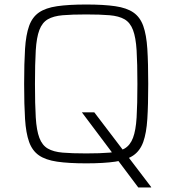

<svg xmlns="http://www.w3.org/2000/svg" viewBox="-20 -716 764 851"><path d="M593 115 343 -218H398L650 113V115ZM362 8Q284 8 233 0.5Q182 -7 152.5 -27.5Q123 -48 109 -87Q95 -126 91 -188.5Q87 -251 87 -344Q87 -437 91 -499.5Q95 -562 109 -601Q123 -640 152.5 -660.5Q182 -681 233 -688.5Q284 -696 362 -696Q440 -696 491 -688.5Q542 -681 571.5 -660.5Q601 -640 615 -601Q629 -562 633 -499.5Q637 -437 637 -344Q637 -251 633 -188.5Q629 -126 615 -87Q601 -48 571.5 -27.5Q542 -7 491 0.5Q440 8 362 8ZM362 -36Q424 -36 465.5 -39.5Q507 -43 532 -57.5Q557 -72 569.5 -105Q582 -138 585.5 -195.5Q589 -253 589 -344Q589 -435 585.5 -492.5Q582 -550 569.5 -583Q557 -616 532 -630.5Q507 -645 465.5 -648.5Q424 -652 362 -652Q299 -652 258 -648.5Q217 -645 192 -630.5Q167 -616 154.5 -583Q142 -550 138.5 -492.5Q135 -435 135 -344Q135 -253 138.5 -195.5Q142 -138 154.5 -105Q167 -72 192 -57.5Q217 -43 258 -39.5Q299 -36 362 -36Z"/></svg>

Font: Saira Thin ExtraLight
Style: Regular
Weight: 250
Version: Version 1.101